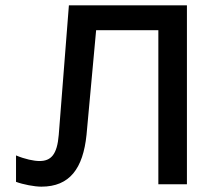

<svg xmlns="http://www.w3.org/2000/svg" viewBox="-20 -690 787 719"><path d="M238 -670 200 -185C194 -111 171 -87 128 -87C107 -87 73 -94 40 -108V-9C67 1 109 9 135 9C241 9 291 -59 304 -185L340 -577H573V0H680V-670Z"/></svg>

Font: LT Wave Text Medium
Style: Regular
Weight: 500
Designer: Daniel Lyons
Version: Version 2.5 (Glyphs App)